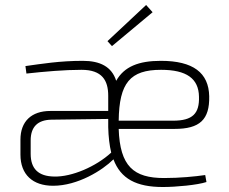

<svg xmlns="http://www.w3.org/2000/svg" viewBox="-20 -738 918 770"><path d="M592 -689 566 -718 411 -573 429 -553ZM638 -24C516 -24 461 -71 456 -221H680C781 -221 821 -258 819 -352C817 -446 755 -494 625 -494C536 -494 478 -471 446 -414C428 -471 381 -494 312 -494C219 -494 147 -482 82 -473L86 -443C158 -451 240 -458 307 -458C390 -458 414 -415 414 -354V-293H182C106 -293 62 -251 62 -178V-118C62 -38 111 7 193 7C292 7 391 -55 435 -99C464 -21 527 12 633 12C686 12 772 4 808 -8L803 -36C762 -30 700 -24 638 -24ZM626 -458C728 -458 777 -423 778 -350C780 -283 753 -254 674 -254H456C458 -406 502 -458 626 -458ZM197 -30C134 -31 103 -61 103 -121V-175C103 -228 130 -257 186 -258L414 -261V-228C415 -189 419 -155 426 -126C365 -70 268 -28 197 -30Z"/></svg>

Font: Exo 2 Extra Light
Style: Regular
Weight: 250
Designer: Natanael Gama
Version: Version 1.001;PS 001.001;hotconv 1.0.88;makeotf.lib2.5.64775